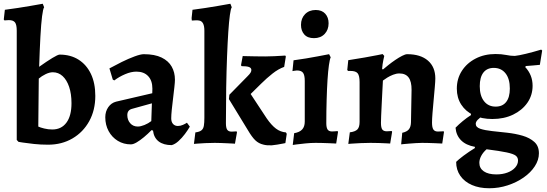

<svg xmlns="http://www.w3.org/2000/svg" viewBox="-21 -762 2918 1024"><path d="M235.2 9.7Q195.9 9.7 159.8 5.8Q123.8 1.9 100.8 -1.7Q77.8 -5.4 77.8 -5.4L68.3 -15.7V-598.5Q68.3 -630.1 59.1 -642.4Q49.9 -654.7 26.4 -654.7Q19.3 -654.7 12.5 -653.9Q5.7 -653.1 3 -653.1L-0.9 -657.9L4.9 -709.8Q39 -714.2 74.5 -719.6Q110 -725.1 140.1 -730.3Q170.2 -735.5 188.6 -738.8Q207 -742 207 -742L214.4 -723.1Q208.6 -716.1 203.4 -675.5Q198.2 -634.9 194.5 -566.4Q190.8 -497.9 187.8 -405.7Q228.4 -434.7 258.1 -452.7Q287.9 -470.8 297 -470.8Q355.4 -470.8 398 -443.8Q440.6 -416.8 464 -367.6Q487.3 -318.5 487.3 -250.5Q487.3 -174.7 455 -115.9Q422.6 -57.1 365.6 -23.7Q308.7 9.7 235.2 9.7ZM257.8 -71.4Q306.3 -71.4 333.3 -107.9Q360.3 -144.4 360.3 -211.6Q360.3 -261.7 347.7 -298.7Q335.2 -335.7 312.9 -356.2Q290.5 -376.6 260.7 -376.6Q243 -376.6 222.2 -366.5Q201.4 -356.4 185.8 -342.9L183.2 -87Q193.1 -82.1 214.6 -76.7Q236 -71.4 257.8 -71.4Z M894.9 12Q850.9 12 825.2 -7.8Q799.5 -27.6 795.1 -65.4L787.5 -68.2Q767.5 -47.8 746.7 -30.5Q725.9 -13.3 707.8 -2.6Q689.7 8 677 8Q638.2 8 607.2 -10.9Q576.2 -29.9 558.3 -62.8Q540.5 -95.8 540.5 -136.7Q540.5 -167.6 556.5 -190.5Q572.6 -213.4 598.4 -219.9L791.1 -264.7L791.7 -289.3Q791.7 -332.1 769.1 -356Q746.6 -380 706.4 -380Q678.4 -380 646.3 -366.3Q614.1 -352.6 588.6 -333.1L580.5 -337.5L562.6 -397.2Q592.2 -413.5 628.3 -431.4Q664.4 -449.2 696.7 -461.1Q729.1 -473 745.9 -473Q804.4 -473 841 -455Q877.6 -437.1 894.8 -406.5Q912 -376 912 -336.8Q912 -324.3 909 -297.1Q906.1 -269.9 902.1 -237.7Q898.1 -205.6 895.1 -176.7Q892.2 -147.7 892.2 -130.7Q892.2 -111.9 901.8 -101Q911.5 -90.1 927.8 -90.1Q941.2 -90.1 954.8 -96.1Q968.4 -102.2 976 -107.5L991.4 -86.5Q981.1 -68.5 965.2 -47.3Q949.2 -26.1 931.1 -9.6Q913 6.9 894.9 12ZM713.9 -87.1Q729.3 -87.1 749.6 -95.4Q769.9 -103.7 785.9 -116.1L789.1 -210.9L682 -181.2Q658 -174.4 658 -148.2Q658 -122.5 673.4 -104.8Q688.8 -87.1 713.9 -87.1Z M1021 -55.7Q1043.5 -58.8 1053.6 -67.1Q1063.7 -75.3 1066.3 -91.6Q1069 -107.9 1069 -134.1V-598.5Q1069 -648.4 1040.6 -652.5Q1032.1 -654.3 1020.7 -653.4Q1009.3 -652.5 1002.1 -652.5Q1001.6 -656.2 1001.4 -659.6Q1001.3 -662.9 1000.9 -665.6L1005.6 -709.8Q1039.7 -714.2 1075.2 -719.6Q1110.7 -725.1 1140.8 -730.3Q1170.9 -735.5 1189.3 -738.8Q1207.7 -742 1207.7 -742L1215.1 -723.1Q1209.7 -716.1 1205.1 -682.4Q1200.4 -648.7 1196.6 -592.1Q1192.9 -535.5 1189.9 -460.2Q1186.9 -384.8 1185.4 -295Q1183.9 -205.1 1183.9 -105.2Q1183.9 -80.1 1190.8 -70.1Q1197.8 -60 1214.1 -60Q1220.4 -60 1230.4 -60.8Q1240.5 -61.6 1240.5 -61.6L1242.9 -56.2L1232.1 4.4Q1232.1 4.4 1220.9 3.6Q1209.6 2.9 1192.7 2.2Q1175.8 1.5 1157.6 0.7Q1139.4 0 1124.5 0Q1099.8 0 1074.1 1.3Q1048.4 2.5 1030.9 4Q1013.3 5.5 1013.3 5.5ZM1199.9 -233.5 1202.4 -256.8 1298.8 -355Q1311 -367.1 1315.3 -374.4Q1319.6 -381.6 1319.6 -388.6Q1319.6 -399.6 1307.5 -404.4Q1295.5 -409.2 1267.4 -409.2L1264.4 -414.2L1273.4 -463Q1273.4 -463 1293.4 -462.5Q1313.4 -462 1341.2 -461.5Q1369 -461 1393.7 -461Q1416.8 -461 1441.3 -462.3Q1465.8 -463.6 1483.1 -464.6Q1500.5 -465.7 1500.5 -465.7L1503.5 -460.7L1494.6 -405.3Q1463.1 -394 1432.2 -369.5Q1401.4 -345.1 1372.4 -316.4Q1343.4 -287.7 1315.8 -260.7L1401.5 -130.6Q1427 -93.8 1450.9 -76Q1474.8 -58.1 1504 -55.8L1508.3 -48.1L1501 1.2Q1501 1.2 1487.7 3.8Q1474.5 6.5 1457.4 9.3Q1440.4 12.2 1427.9 13.1Q1414.7 13.5 1403.3 12.6Q1391.8 11.6 1384.3 9.4Q1358.8 3.7 1340.6 -13.8Q1322.4 -31.3 1300.8 -68.3Z M1540.3 11.1 1547.9 -51.6Q1577.5 -56.8 1590.9 -71.9Q1604.4 -86.9 1604.4 -113.8V-330.4Q1604.4 -361.6 1595.1 -373.9Q1585.9 -386.2 1562.4 -386.2Q1556.2 -386.2 1547.5 -384.4Q1538.8 -382.7 1538.8 -382.7L1544.6 -440.4Q1578.6 -444.9 1612.2 -450.5Q1645.8 -456.2 1673.4 -461.4Q1700.9 -466.6 1717.5 -469.8Q1734.1 -473 1734.1 -473L1742.7 -456.5Q1737.8 -446.1 1733.3 -414.7Q1728.8 -383.4 1725.8 -336.6Q1722.8 -289.8 1721.1 -230.6Q1719.3 -171.4 1719.3 -105.2Q1719.3 -81.6 1726.1 -71.3Q1733 -60.9 1749.8 -60.9Q1757.9 -60.9 1768.6 -61.9Q1779.4 -62.9 1779.4 -62.9L1781.8 -58.5L1772 3.5Q1772 3.5 1760.8 3Q1749.6 2.5 1732.5 1.7Q1715.4 1 1696.5 0.5Q1677.6 0 1662.3 0Q1637.6 0 1609.1 2.8Q1580.6 5.5 1560.5 8.3Q1540.3 11.1 1540.3 11.1ZM1653.6 -558.5Q1619.1 -558.5 1601.7 -578.4Q1584.3 -598.2 1584.3 -629.4Q1584.3 -664.2 1606 -686.5Q1627.7 -708.7 1662.7 -708.7Q1695.7 -708.7 1713.6 -688.9Q1731.5 -669.1 1731.5 -637.8Q1731.5 -603 1710.3 -580.8Q1689 -558.5 1653.6 -558.5Z M2124.3 -53.8Q2148.9 -59.1 2159.7 -72.3Q2170.4 -85.6 2170.9 -110.2L2174 -282.5Q2174.4 -327.1 2158.3 -348.7Q2142.2 -370.3 2109 -370.3Q2092.7 -370.3 2075.3 -363.4Q2058 -356.6 2043.9 -347.8Q2029.8 -338.9 2021.2 -332.3Q2019.7 -305.4 2018 -271.2Q2016.3 -237.1 2014.6 -203.5Q2012.8 -169.8 2011.8 -143.9Q2010.8 -118 2010.8 -107Q2010.8 -81.4 2017.7 -71.6Q2024.7 -61.8 2041.4 -61.8Q2047.7 -61.8 2057.8 -62.6Q2067.8 -63.4 2067.8 -63.4L2070.3 -58.9L2059.9 3.5Q2059.9 3.5 2041.8 2.5Q2023.6 1.5 1999.2 0.7Q1974.9 0 1955 0Q1929.5 0 1901.9 1.3Q1874.4 2.5 1855.5 4Q1836.6 5.5 1836.6 5.5L1844.7 -56.2Q1873.7 -59.8 1885.3 -71.9Q1896.8 -84 1896.8 -112V-324Q1896.8 -358.5 1886.5 -371.1Q1876.2 -383.7 1848.3 -383.7H1835L1831.1 -389L1836.4 -441Q1881.7 -447.9 1923.7 -455.3Q1965.6 -462.7 1992.6 -468.1Q2019.7 -473.6 2019.7 -473.6L2028.4 -463.8Q2028.4 -463.8 2023.6 -442.2Q2018.9 -420.6 2016.9 -394.6L2021.2 -391.2Q2032.9 -401.2 2050.6 -415.3Q2068.3 -429.4 2087.4 -442.4Q2106.5 -455.4 2123.7 -464.2Q2140.8 -473 2150.6 -473Q2221.7 -473 2261.2 -438.9Q2300.7 -404.8 2300.7 -343.6Q2300.7 -329.2 2298 -298.1Q2295.3 -267 2291.9 -229.7Q2288.4 -192.5 2285.7 -159.6Q2283.1 -126.8 2283.1 -107.9Q2283.1 -82.5 2290.2 -71.5Q2297.3 -60.5 2314.5 -60.5Q2323 -60.5 2334 -61.3Q2344.9 -62 2344.9 -62L2346.9 -58L2337.6 3.5Q2337.6 3.5 2326.4 3Q2315.2 2.5 2298.3 1.7Q2281.4 1 2263 0.5Q2244.5 0 2230.1 0Q2215.5 0 2196.6 1.3Q2177.7 2.6 2159.7 4Q2141.7 5.3 2130.1 6.6Q2118.5 7.9 2118.5 7.9Z M2588.1 242Q2535.3 242 2495.6 224.6Q2456 207.3 2433.9 175.5Q2411.8 143.7 2411.8 101.3Q2424.4 88.4 2451.8 68Q2479.2 47.5 2511.7 27.6V21.1Q2464.2 12.6 2438 -13.8Q2411.9 -40.1 2408.5 -80.9Q2426.5 -99.3 2447.1 -116.2Q2467.6 -133.2 2490.7 -148.1V-167.5L2559.4 -148.3Q2536.5 -133.6 2526.4 -122.7Q2516.3 -111.8 2516.3 -101.5Q2516.3 -83.3 2540.7 -75.1Q2565.2 -67 2603.4 -62.9Q2641.6 -58.9 2684.7 -54.1Q2727.9 -49.3 2766.1 -38.2Q2804.3 -27 2828.7 -5.1Q2853.2 16.7 2853.2 55.5Q2853.2 91.2 2831.3 124.8Q2809.5 158.4 2771.7 184.7Q2733.9 211.1 2686.6 226.5Q2639.2 242 2588.1 242ZM2626.2 168.2Q2658.9 168.2 2685 158.5Q2711.1 148.9 2726.4 131.7Q2741.8 114.6 2741.8 94Q2741.8 77.6 2729.5 68.1Q2717.2 58.6 2681.4 50.9Q2645.5 43.2 2574.1 34.1Q2555.8 50.1 2545.6 69.1Q2535.5 88 2535.5 106.3Q2535.5 135.3 2559.3 151.8Q2583.1 168.2 2626.2 168.2ZM2622.5 -193.4Q2659 -193.4 2678.5 -218.1Q2698.1 -242.8 2698.1 -289.8Q2698.1 -341.9 2675.1 -370.9Q2652.1 -399.9 2612.4 -399.9Q2576.3 -399.9 2557 -374.9Q2537.7 -349.8 2537.7 -302.5Q2537.7 -251.3 2560.5 -222.4Q2583.2 -193.4 2622.5 -193.4ZM2604.9 -127.3Q2547.8 -127.3 2505.1 -147.5Q2462.4 -167.6 2438.9 -204.2Q2415.4 -240.7 2415.4 -289.2Q2415.4 -342.4 2442.2 -384Q2469.1 -425.7 2515.9 -449.8Q2562.6 -473.9 2621.7 -473.9Q2653.7 -473.9 2677.9 -468.9Q2702 -463.8 2724.6 -463.8Q2745.1 -465.8 2783.2 -475Q2821.2 -484.1 2865.3 -497.4L2870.6 -492.5L2858.2 -416.2Q2839.4 -414.1 2819.2 -412.6Q2799.1 -411 2784 -409.9L2780 -404.5Q2819.5 -362.3 2819.5 -304.7Q2819.5 -253.9 2791.7 -213.9Q2763.8 -173.9 2715.5 -150.6Q2667.1 -127.3 2604.9 -127.3Z"/></svg>

Font: Alegreya
Style: Regular
Weight: 400
Designer: Juan Pablo del Peral
Foundry: Huerta Tipografica
Version: Version 2.009